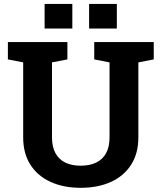

<svg xmlns="http://www.w3.org/2000/svg" viewBox="-20 -919 799 950"><path d="M378.9 10.3Q294.4 10.3 230.2 -19Q166 -48.3 130.4 -104Q94.7 -159.7 94.7 -239.3V-610.4L19 -625V-710.9H313.5V-625L237.3 -610.4V-239.3Q237.3 -192.4 254.4 -161.1Q271.5 -129.9 303.2 -114.5Q335 -99.1 378.9 -99.1Q423.8 -99.1 455.8 -114.5Q487.8 -129.9 504.9 -161.1Q522 -192.4 522 -239.3V-610.4L446.3 -625V-710.9H740.7V-625L664.6 -610.4V-239.3Q664.6 -159.7 628.7 -103.8Q592.8 -47.9 528.6 -18.8Q464.4 10.3 378.9 10.3ZM420.9 -777.8V-899.4H558.1V-777.8ZM200.7 -777.8V-899.4H337.9V-777.8Z"/></svg>

Font: Robotiche
Style: Bold
Weight: 700
Designer: Google
Version: Version 2.001